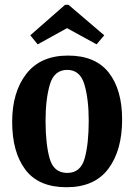

<svg xmlns="http://www.w3.org/2000/svg" viewBox="-20 -763 563 805"><path d="M492 -262Q492 -132 434 -55Q376 22 259 22Q142 22 86.5 -51.5Q31 -125 31 -252Q31 -377 90.5 -453.5Q150 -530 265 -530Q380 -530 436 -458.5Q492 -387 492 -262ZM352 -257Q352 -347 334 -408.5Q316 -470 262 -470Q207 -470 189 -408.5Q171 -347 171 -257Q171 -160 188 -99Q205 -38 262 -38Q318 -38 335 -99Q352 -160 352 -257ZM267 -743 417 -615 385 -577 261 -645 138 -577 107 -615 253 -743Z"/></svg>

Font: Sansita Medium
Style: Regular
Weight: 500
Designer: Pablo Cosgaya
Foundry: Omnibus-Type
Version: Version 1.006